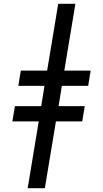

<svg xmlns="http://www.w3.org/2000/svg" viewBox="-20 -843 540 1006"><path d="M125 143 183 -207H45L58 -287H196L213 -393H76L89 -473H227L285 -823H375L317 -473H455L442 -393H304L287 -287H424L411 -207H273L215 143Z"/></svg>

Font: Iosevka Slab Medium
Style: Italic
Weight: 500
Italic angle: -9°
Monospace: yes
Designer: Belleve Invis
Foundry: Belleve Invis
Version: Version 11.1.0; ttfautohint (v1.8.3)